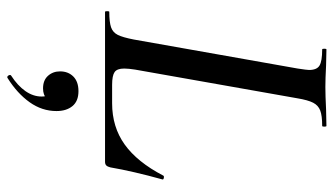

<svg xmlns="http://www.w3.org/2000/svg" viewBox="-220 -446 941 542"><g transform="rotate(90 251.0 -174.5)"><path d="M13 -12Q42 -12 56.5 -17Q71 -22 78 -36Q85 -50 91 -81L173 -544Q177 -570 177 -576Q177 -598 164.5 -605.5Q152 -613 119 -613Q117 -613 117 -619Q117 -625 119 -625L164 -624Q202 -622 225 -622Q249 -622 289 -624L335 -625Q337 -625 337 -619Q337 -613 335 -613Q306 -613 291.5 -607.5Q277 -602 269.5 -587.5Q262 -573 257 -543L176 -85Q173 -66 173 -54Q173 -34 183 -27Q193 -20 219 -20H271Q338 -20 387.5 -55.5Q437 -91 475 -164Q476 -167 481.5 -166Q487 -165 486 -162Q463 -79 452 -15Q450 -7 446.5 -3.5Q443 0 436 0H13Q11 0 11 -6Q11 -12 13 -12ZM198 276Q194 276 192 271.5Q190 267 193 265Q221 247 236.5 225Q252 203 252 179Q252 166 247 158.5Q242 151 234 149L265 134Q267 175 229 175Q206 175 193.5 161Q181 147 181 127Q181 104 195.5 89.5Q210 75 237 75Q265 75 279 92Q293 109 293 137Q293 178 268 213Q243 248 200 275Z"/></g></svg>

Font: Cormorant Infant SemiBold
Style: Italic
Weight: 600
Italic angle: -10°
Designer: Christian Thalmann (Catharsis Fonts)
Foundry: Catharsis Fonts
Version: Version 4.000